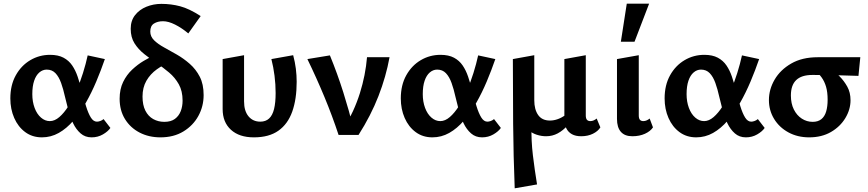

<svg xmlns="http://www.w3.org/2000/svg" viewBox="-20 -731 4704 1040"><path d="M207 13Q155 13 116.5 -15.5Q78 -44 57 -92Q36 -140 36 -198Q36 -270 65.5 -323Q95 -376 144 -405Q193 -434 251 -434Q295 -434 324 -418.5Q353 -403 371 -376.5Q389 -350 400.5 -316Q412 -282 421 -246Q434 -195 446 -156Q458 -117 472 -94.5Q486 -72 505 -72Q513 -72 523 -75.5Q533 -79 541 -86L578 -38Q565 -19 537.5 -3Q510 13 476 13Q441 13 416.5 -8.5Q392 -30 376 -63.5Q360 -97 350 -135Q340 -173 332 -207Q323 -248 311 -281.5Q299 -315 280.5 -334.5Q262 -354 233 -354Q211 -354 193 -338.5Q175 -323 165 -293.5Q155 -264 155 -221Q155 -180 167.5 -146.5Q180 -113 202 -94Q224 -75 250 -75Q276 -75 301.5 -97Q327 -119 350.5 -156Q374 -193 394 -239.5Q414 -286 429.5 -335.5Q445 -385 455 -431L548 -411Q527 -350 501.5 -289.5Q476 -229 445 -174.5Q414 -120 377.5 -77.5Q341 -35 298.5 -11Q256 13 207 13Z M849 13Q786 13 736 -13Q686 -39 657 -86Q628 -133 628 -196Q628 -248 647 -287Q666 -326 696 -354Q726 -382 758 -401Q790 -420 817.5 -432Q845 -444 859 -450L907 -397Q865 -381 829.5 -355.5Q794 -330 773 -293.5Q752 -257 752 -208Q752 -162 767.5 -131.5Q783 -101 810 -86Q837 -71 870 -71Q906 -71 927.5 -87Q949 -103 959 -129Q969 -155 969 -186Q969 -238 948.5 -274.5Q928 -311 896 -338Q864 -365 828.5 -389Q793 -413 761 -438.5Q729 -464 708.5 -496.5Q688 -529 688 -575Q688 -619 711.5 -649Q735 -679 773 -694.5Q811 -710 854 -710Q907 -710 956 -697Q1005 -684 1067 -644L1000 -550Q964 -580 928 -598Q892 -616 863 -616Q834 -616 814 -603.5Q794 -591 794 -560Q794 -533 815 -512.5Q836 -492 869 -474Q902 -456 938.5 -435Q975 -414 1008 -385Q1041 -356 1062 -315.5Q1083 -275 1083 -216Q1083 -155 1054.5 -103Q1026 -51 973.5 -19Q921 13 849 13Z M1355 13Q1276 13 1231 -28Q1186 -69 1186 -140V-411L1302 -432V-182Q1302 -130 1326 -101Q1350 -72 1390 -72Q1419 -72 1437.5 -89Q1456 -106 1464.5 -140.5Q1473 -175 1473 -227Q1473 -274 1467 -321Q1461 -368 1450 -411L1568 -432Q1578 -395 1582.5 -359Q1587 -323 1587 -288Q1587 -194 1563 -126.5Q1539 -59 1488 -23Q1437 13 1355 13Z M1814 0Q1780 -103 1737.5 -205.5Q1695 -308 1645 -411L1767 -431Q1808 -331 1839.5 -231Q1871 -131 1896 -31H1840Q1899 -129 1929.5 -226.5Q1960 -324 1968 -421H2090Q2071 -316 2030 -210.5Q1989 -105 1922 0Z M2322 13Q2270 13 2231.5 -15.5Q2193 -44 2172 -92Q2151 -140 2151 -198Q2151 -270 2180.5 -323Q2210 -376 2259 -405Q2308 -434 2366 -434Q2410 -434 2439 -418.5Q2468 -403 2486 -376.5Q2504 -350 2515.5 -316Q2527 -282 2536 -246Q2549 -195 2561 -156Q2573 -117 2587 -94.5Q2601 -72 2620 -72Q2628 -72 2638 -75.5Q2648 -79 2656 -86L2693 -38Q2680 -19 2652.5 -3Q2625 13 2591 13Q2556 13 2531.5 -8.5Q2507 -30 2491 -63.5Q2475 -97 2465 -135Q2455 -173 2447 -207Q2438 -248 2426 -281.5Q2414 -315 2395.5 -334.5Q2377 -354 2348 -354Q2326 -354 2308 -338.5Q2290 -323 2280 -293.5Q2270 -264 2270 -221Q2270 -180 2282.5 -146.5Q2295 -113 2317 -94Q2339 -75 2365 -75Q2391 -75 2416.5 -97Q2442 -119 2465.5 -156Q2489 -193 2509 -239.5Q2529 -286 2544.5 -335.5Q2560 -385 2570 -431L2663 -411Q2642 -350 2616.5 -289.5Q2591 -229 2560 -174.5Q2529 -120 2492.5 -77.5Q2456 -35 2413.5 -11Q2371 13 2322 13Z M2768 289Q2761 114 2759.5 -61Q2758 -236 2758 -411L2874 -432V-188Q2874 -138 2895 -108Q2916 -78 2959 -78Q2980 -78 3002 -86Q3024 -94 3044 -109Q3064 -124 3077 -146L3104 -121Q3082 -82 3056 -53Q3030 -24 3001 -8.5Q2972 7 2938 7Q2913 7 2888 -1Q2863 -9 2845 -25L2859 -48Q2857 31 2866.5 110Q2876 189 2889 268ZM3128 7Q3098 7 3078 -4Q3058 -15 3047.5 -36Q3037 -57 3037 -87V-411L3153 -432V-106Q3153 -90 3159 -82.5Q3165 -75 3178 -75Q3187 -75 3196 -79Q3205 -83 3212 -89L3232 -41Q3219 -20 3191.5 -6.5Q3164 7 3128 7Z M3405 7Q3364 7 3343 -17Q3322 -41 3322 -87V-411L3440 -432V-106Q3440 -90 3446 -82.5Q3452 -75 3465 -75Q3474 -75 3483 -79Q3492 -83 3499 -89L3517 -41Q3503 -20 3473.5 -6.5Q3444 7 3405 7ZM3343 -505 3375 -711H3496L3417 -505Z M3751 13Q3699 13 3660.5 -15.5Q3622 -44 3601 -92Q3580 -140 3580 -198Q3580 -270 3609.5 -323Q3639 -376 3688 -405Q3737 -434 3795 -434Q3839 -434 3868 -418.5Q3897 -403 3915 -376.5Q3933 -350 3944.5 -316Q3956 -282 3965 -246Q3978 -195 3990 -156Q4002 -117 4016 -94.5Q4030 -72 4049 -72Q4057 -72 4067 -75.5Q4077 -79 4085 -86L4122 -38Q4109 -19 4081.5 -3Q4054 13 4020 13Q3985 13 3960.5 -8.5Q3936 -30 3920 -63.5Q3904 -97 3894 -135Q3884 -173 3876 -207Q3867 -248 3855 -281.5Q3843 -315 3824.5 -334.5Q3806 -354 3777 -354Q3755 -354 3737 -338.5Q3719 -323 3709 -293.5Q3699 -264 3699 -221Q3699 -180 3711.5 -146.5Q3724 -113 3746 -94Q3768 -75 3794 -75Q3820 -75 3845.5 -97Q3871 -119 3894.5 -156Q3918 -193 3938 -239.5Q3958 -286 3973.5 -335.5Q3989 -385 3999 -431L4092 -411Q4071 -350 4045.5 -289.5Q4020 -229 3989 -174.5Q3958 -120 3921.5 -77.5Q3885 -35 3842.5 -11Q3800 13 3751 13Z M4363 13Q4300 13 4250.5 -14Q4201 -41 4173 -87Q4145 -133 4145 -189Q4145 -247 4176 -300Q4207 -353 4266 -387Q4325 -421 4409 -421H4640L4630 -320Q4569 -322 4511.5 -323.5Q4454 -325 4380 -325Q4322 -325 4293 -297.5Q4264 -270 4264 -214Q4264 -170 4280 -138Q4296 -106 4323 -88.5Q4350 -71 4382 -71Q4411 -71 4429 -85.5Q4447 -100 4455 -127Q4463 -154 4463 -191Q4463 -232 4454.5 -261Q4446 -290 4430.5 -311.5Q4415 -333 4394 -349L4482 -358Q4504 -341 4528 -317Q4552 -293 4569.5 -261.5Q4587 -230 4587 -188Q4587 -138 4559 -91.5Q4531 -45 4481 -16Q4431 13 4363 13Z"/></svg>

Font: Ysabeau
Style: Bold
Weight: 700
Designer: Christian Thalmann (Catharsis Fonts)
Version: Version 2.000;gftools[0.9.27.dev2+g8671c4b]